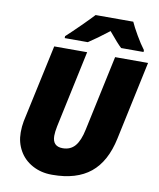

<svg xmlns="http://www.w3.org/2000/svg" viewBox="-99 -1008 907 1096"><g transform="rotate(10 354.0 -460.5)"><path d="M671.4 -771H541.5Q519 -791 465.3 -856Q397 -802.7 348.1 -771H214.4V-782.2Q247.1 -812 295.7 -860.1Q344.2 -908.2 365.2 -931.2H583.5Q596.2 -902.3 622.1 -857.7Q647.9 -813 671.4 -782.2ZM275.9 9.8Q214.4 9.8 164.3 -17.3Q114.3 -44.4 87.4 -92Q60.5 -139.6 60.5 -196.3Q60.5 -198.2 60.5 -200.2Q60.5 -231.4 66.4 -263.2L163.6 -713.9H354.5L259.3 -268.1Q252.4 -233.9 252.4 -211.9Q252.4 -149.9 311.5 -149.9Q356.4 -149.9 383.1 -180.9Q409.7 -211.9 423.3 -277.8L516.6 -713.9H707.5L610.4 -258.8Q581.5 -121.6 500.5 -55.9Q419.4 9.8 280.3 9.8Q278.3 9.8 275.9 9.8Z"/></g></svg>

Font: Open Sans Hebrew Extra Bold
Style: Italic
Weight: 800
Italic angle: -12°
Foundry: Ascender Corporation, Yanek Iontef
Version: Version 2.001;PS 002.001;hotconv 1.0.70;makeotf.lib2.5.58329